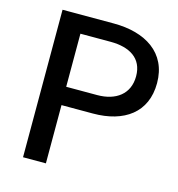

<svg xmlns="http://www.w3.org/2000/svg" viewBox="-110 -837 865 933"><g transform="rotate(15 323.0 -371.0)"><path d="M205 0V-293H363C520 -293 626 -368 626 -516C626 -669 507 -742 348 -742H90V0ZM204 -652H356C451 -652 519 -613 519 -522C519 -432 453 -385 360 -385H204Z"/></g></svg>

Font: Cheyenne Sans Medium
Style: Regular
Weight: 500
Designer: The Public Sans project authors (U.S. Web Design System), Libre Franklin designed by Pablo Impallari and Rodrigo Fuenzal
Foundry: The Cheyenne Sans Project Authors
Version: Version 2.007